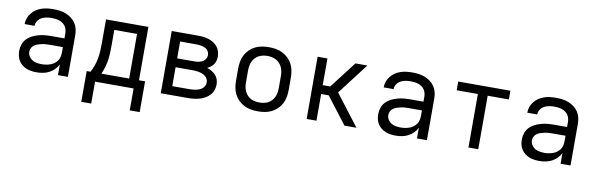

<svg xmlns="http://www.w3.org/2000/svg" viewBox="-48 -963 4897 1580"><g transform="rotate(10 2400.0 -172.5)"><path d="M251 8Q230 8 208.5 5Q187 2 167 -6Q147 -14 130 -27.5Q113 -41 101.5 -59Q90 -77 85 -98Q80 -119 80 -141Q80 -169 89 -195.5Q98 -222 117 -242Q136 -262 160.5 -274.5Q185 -287 212 -294.5Q239 -302 266.5 -304.5Q294 -307 321 -307H429V-347Q429 -363 425 -379Q421 -395 412 -408Q403 -421 389.5 -430.5Q376 -440 361 -445Q346 -450 330 -452Q314 -454 298 -454Q276 -454 254.5 -450.5Q233 -447 213.5 -436.5Q194 -426 181.5 -407Q169 -388 169 -366H86Q86 -391 94.5 -415Q103 -439 118.5 -458.5Q134 -478 155 -492Q176 -506 199.5 -514Q223 -522 248 -525Q273 -528 298 -528Q325 -528 351.5 -524.5Q378 -521 402.5 -511.5Q427 -502 448.5 -486Q470 -470 485 -448Q500 -426 506 -400Q512 -374 512 -347V0H429V-90Q418 -66 398.5 -46.5Q379 -27 355 -14.5Q331 -2 304.5 3Q278 8 251 8ZM282 -65Q300 -65 318 -68Q336 -71 353 -77Q370 -83 385 -94Q400 -105 410.5 -120Q421 -135 425 -153Q429 -171 429 -189V-234H321Q305 -234 288 -233Q271 -232 255 -228.5Q239 -225 223 -220Q207 -215 193 -205.5Q179 -196 171 -181Q163 -166 163 -150Q163 -129 174 -111Q185 -93 202.5 -82.5Q220 -72 240.5 -68.5Q261 -65 282 -65Z M656 183V-74H688Q703 -102 714 -133Q725 -164 730.5 -196Q736 -228 737.5 -260.5Q739 -293 739 -325V-520H1093V-74H1144V183H1061V0H739V183ZM779 -74H1011V-447H821V-325Q821 -293 820 -260.5Q819 -228 814.5 -196.5Q810 -165 801 -134Q792 -103 779 -74Z M1288 0V-520H1511Q1533 -520 1555 -517.5Q1577 -515 1598 -508Q1619 -501 1638 -489.5Q1657 -478 1671 -460.5Q1685 -443 1691.5 -421.5Q1698 -400 1698 -378Q1698 -361 1694 -344.5Q1690 -328 1680.5 -314Q1671 -300 1657 -289.5Q1643 -279 1628 -272Q1648 -265 1666.5 -254.5Q1685 -244 1699.5 -228.5Q1714 -213 1721 -192.5Q1728 -172 1728 -151Q1728 -126 1719.5 -102Q1711 -78 1694 -60Q1677 -42 1655 -30Q1633 -18 1609 -11.5Q1585 -5 1560.5 -2.5Q1536 0 1511 0ZM1371 -306H1511Q1523 -306 1534.5 -307Q1546 -308 1557.5 -311Q1569 -314 1580 -319.5Q1591 -325 1599 -333.5Q1607 -342 1611.5 -353.5Q1616 -365 1616 -377Q1616 -388 1611.5 -399.5Q1607 -411 1599 -419.5Q1591 -428 1580 -433Q1569 -438 1557.5 -441Q1546 -444 1534.5 -445.5Q1523 -447 1511 -447H1371ZM1371 -74H1511Q1525 -74 1539.5 -75Q1554 -76 1568.5 -79Q1583 -82 1596.5 -87.5Q1610 -93 1621 -102Q1632 -111 1638.5 -124.5Q1645 -138 1645 -152Q1645 -167 1639 -180.5Q1633 -194 1621.5 -203Q1610 -212 1596.5 -218Q1583 -224 1568.5 -227Q1554 -230 1539.5 -231Q1525 -232 1511 -232H1371Z M2100 8Q2071 8 2041.5 3Q2012 -2 1986 -15Q1960 -28 1938.5 -49Q1917 -70 1903.5 -96Q1890 -122 1885 -151.5Q1880 -181 1880 -210V-310Q1880 -339 1885 -368.5Q1890 -398 1903.5 -424Q1917 -450 1938.5 -471Q1960 -492 1986 -505Q2012 -518 2041.5 -523Q2071 -528 2100 -528Q2129 -528 2158.5 -523Q2188 -518 2214 -505Q2240 -492 2261.5 -471Q2283 -450 2296.5 -424Q2310 -398 2315 -368.5Q2320 -339 2320 -310V-210Q2320 -181 2315 -151.5Q2310 -122 2296.5 -96Q2283 -70 2261.5 -49Q2240 -28 2214 -15Q2188 -2 2158.5 3Q2129 8 2100 8ZM2100 -66Q2119 -66 2137.5 -69.5Q2156 -73 2173 -82Q2190 -91 2202.5 -105Q2215 -119 2223 -136.5Q2231 -154 2234 -172.5Q2237 -191 2237 -210V-310Q2237 -329 2234 -347.5Q2231 -366 2223 -383.5Q2215 -401 2202.5 -415Q2190 -429 2173 -438Q2156 -447 2137.5 -451Q2119 -455 2100 -455Q2081 -455 2062.5 -451Q2044 -447 2027 -438Q2010 -429 1997.5 -415Q1985 -401 1977 -383.5Q1969 -366 1966 -347.5Q1963 -329 1963 -310V-210Q1963 -191 1966 -172.5Q1969 -154 1977 -136.5Q1985 -119 1997.5 -105Q2010 -91 2027 -82Q2044 -73 2062.5 -69.5Q2081 -66 2100 -66Z M2507 0V-520H2589V-297H2652L2823 -520H2923L2724 -260L2923 0H2823L2652 -223H2589V0Z M3251 8Q3230 8 3208.5 5Q3187 2 3167 -6Q3147 -14 3130 -27.5Q3113 -41 3101.5 -59Q3090 -77 3085 -98Q3080 -119 3080 -141Q3080 -169 3089 -195.5Q3098 -222 3117 -242Q3136 -262 3160.5 -274.5Q3185 -287 3212 -294.5Q3239 -302 3266.5 -304.5Q3294 -307 3321 -307H3429V-347Q3429 -363 3425 -379Q3421 -395 3412 -408Q3403 -421 3389.5 -430.5Q3376 -440 3361 -445Q3346 -450 3330 -452Q3314 -454 3298 -454Q3276 -454 3254.5 -450.5Q3233 -447 3213.5 -436.5Q3194 -426 3181.5 -407Q3169 -388 3169 -366H3086Q3086 -391 3094.5 -415Q3103 -439 3118.5 -458.5Q3134 -478 3155 -492Q3176 -506 3199.5 -514Q3223 -522 3248 -525Q3273 -528 3298 -528Q3325 -528 3351.5 -524.5Q3378 -521 3402.5 -511.5Q3427 -502 3448.5 -486Q3470 -470 3485 -448Q3500 -426 3506 -400Q3512 -374 3512 -347V0H3429V-90Q3418 -66 3398.5 -46.5Q3379 -27 3355 -14.5Q3331 -2 3304.5 3Q3278 8 3251 8ZM3282 -65Q3300 -65 3318 -68Q3336 -71 3353 -77Q3370 -83 3385 -94Q3400 -105 3410.5 -120Q3421 -135 3425 -153Q3429 -171 3429 -189V-234H3321Q3305 -234 3288 -233Q3271 -232 3255 -228.5Q3239 -225 3223 -220Q3207 -215 3193 -205.5Q3179 -196 3171 -181Q3163 -166 3163 -150Q3163 -129 3174 -111Q3185 -93 3202.5 -82.5Q3220 -72 3240.5 -68.5Q3261 -65 3282 -65Z M3859 0V-447H3682V-520H4118V-447H3941V0Z M4451 8Q4430 8 4408.5 5Q4387 2 4367 -6Q4347 -14 4330 -27.5Q4313 -41 4301.5 -59Q4290 -77 4285 -98Q4280 -119 4280 -141Q4280 -169 4289 -195.5Q4298 -222 4317 -242Q4336 -262 4360.5 -274.5Q4385 -287 4412 -294.5Q4439 -302 4466.5 -304.5Q4494 -307 4521 -307H4629V-347Q4629 -363 4625 -379Q4621 -395 4612 -408Q4603 -421 4589.5 -430.5Q4576 -440 4561 -445Q4546 -450 4530 -452Q4514 -454 4498 -454Q4476 -454 4454.5 -450.5Q4433 -447 4413.5 -436.5Q4394 -426 4381.5 -407Q4369 -388 4369 -366H4286Q4286 -391 4294.5 -415Q4303 -439 4318.5 -458.5Q4334 -478 4355 -492Q4376 -506 4399.5 -514Q4423 -522 4448 -525Q4473 -528 4498 -528Q4525 -528 4551.5 -524.5Q4578 -521 4602.5 -511.5Q4627 -502 4648.5 -486Q4670 -470 4685 -448Q4700 -426 4706 -400Q4712 -374 4712 -347V0H4629V-90Q4618 -66 4598.5 -46.5Q4579 -27 4555 -14.5Q4531 -2 4504.5 3Q4478 8 4451 8ZM4482 -65Q4500 -65 4518 -68Q4536 -71 4553 -77Q4570 -83 4585 -94Q4600 -105 4610.5 -120Q4621 -135 4625 -153Q4629 -171 4629 -189V-234H4521Q4505 -234 4488 -233Q4471 -232 4455 -228.5Q4439 -225 4423 -220Q4407 -215 4393 -205.5Q4379 -196 4371 -181Q4363 -166 4363 -150Q4363 -129 4374 -111Q4385 -93 4402.5 -82.5Q4420 -72 4440.5 -68.5Q4461 -65 4482 -65Z"/></g></svg>

Font: Iosevka Aile
Style: Regular
Weight: 400
Designer: Belleve Invis
Foundry: Belleve Invis
Version: Version 28.0.1; ttfautohint (v1.8.4)